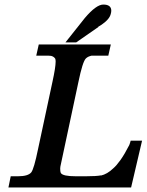

<svg xmlns="http://www.w3.org/2000/svg" viewBox="-20 -822 643 842"><path d="M314 -636H267L352 -743Q402 -802 433 -802Q468 -802 468 -775Q468 -769 466 -762Q461 -738 426 -714L410 -704H412ZM555 0H17L27 -49H59Q103 -49 117 -66Q129 -81 147 -169L210 -463Q224 -527 224 -552Q224 -561 222 -565Q216 -574 204 -577Q201 -578 168 -578H139L150 -627H466L455 -578H383Q380 -578 375 -576Q364 -573 356 -565Q342 -550 324 -463L247 -102Q244 -90 244 -83Q244 -78 244.5 -72.5Q245 -67 247 -63Q256 -49 312 -49H357Q403 -49 423 -53L422 -52Q450 -58 477 -84Q491 -96 508.5 -120.5Q526 -145 547 -186Q548 -189 550.5 -196Q553 -203 553 -205H603Z"/></svg>

Font: New Athena Unicode
Style: Bold Italic
Weight: 700
Designer: J. Rusten 1997; rev. by R. Hancock 2001, 2002, rev. by D. Mastronarde 2002-2021
Foundry: Society for Classical Studies (formerly American Philological Association)
Version: Version 5.008